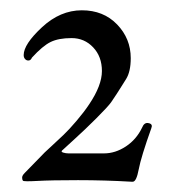

<svg xmlns="http://www.w3.org/2000/svg" viewBox="-20 -790 340 373"><path d="M275 -545 274 -541Q254 -485 249.5 -461Q245 -437 238 -437H235Q184 -440 131.5 -440Q79 -440 52.5 -438.5Q26 -437 24.5 -439Q23 -441 23 -445Q23 -449 28 -454L67 -494Q68 -495 80.5 -506.5Q93 -518 103.5 -528Q114 -538 128.5 -555Q143 -572 153 -587Q178 -624 178 -652Q178 -680 161 -698Q144 -716 119 -716Q94 -716 78.5 -708.5Q63 -701 42 -678Q40 -673 36 -672.5Q32 -672 29 -675Q26 -678 26 -683Q26 -704 61.5 -737Q97 -770 139 -770Q181 -770 207.5 -742.5Q234 -715 234 -677Q234 -651 225 -636.5Q216 -622 214 -619Q212 -616 207 -608Q202 -600 196 -591.5Q190 -583 167.5 -560.5Q145 -538 124 -519Q103 -500 100.5 -497.5Q98 -495 103 -493.5Q108 -492 113 -492H182Q204 -492 224.5 -505.5Q245 -519 256 -542Q260 -552 267.5 -551Q275 -550 275 -545Z"/></svg>

Font: EB Garamond
Style: Regular
Weight: 400
Version: Version 0.012